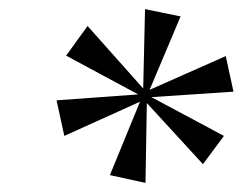

<svg xmlns="http://www.w3.org/2000/svg" viewBox="-20 -784 532 421"><path d="M299 -383 302 -558 425 -424 471 -486 312 -571 492 -583 475 -661 308 -587 376 -748 298 -764 294 -590 172 -727 125 -662 283 -577 104 -564 121 -486 287 -561 221 -400Z"/></svg>

Font: Noto Serif Display SemiCondensed
Style: Italic
Weight: 400
Width: 4
Italic angle: -12°
Designer: Monotype Design Team
Foundry: Monotype Imaging Inc.
Version: Version 2.009